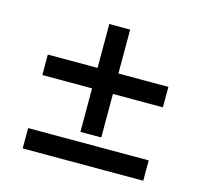

<svg xmlns="http://www.w3.org/2000/svg" viewBox="-83 -613 752 712"><g transform="rotate(15 293.0 -257.5)"><path d="M252.4 -108.4V-275.4H61.5V-354H252.4V-522.5H332.5V-354H524.4V-275.4H332.5V-108.4ZM61.5 6.3V-71.8H524.4V6.3Z"/></g></svg>

Font: Shanti
Style: Regular
Weight: 400
Designer: Vernon Adams
Foundry: Vernon Adams
Version: Version 1.100; ttfautohint (v1.8.4)